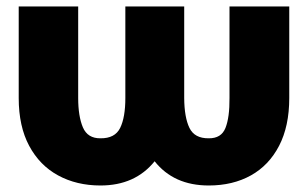

<svg xmlns="http://www.w3.org/2000/svg" viewBox="-20 -566 956 596"><path d="M38.1 -261.7V-545.9H222.7V-261.7Q222.7 -205.1 237.3 -170.7Q252 -136.2 292 -136.7Q336.9 -136.2 353 -168.9Q369.1 -201.7 369.1 -261.7V-545.9H551.8V-261.7Q552.2 -201.7 568.1 -168.9Q584 -136.2 627.9 -136.7Q667 -136.2 679.9 -168.9Q692.9 -201.7 692.4 -261.7V-545.9H877.9V-261.7Q877.9 -174.3 846.4 -113.5Q814.9 -52.7 758.8 -21.5Q702.6 9.8 627.9 9.8Q519.5 9.8 460 -65.4Q399.4 9.8 292 9.8Q217.8 9.8 160.4 -21.5Q103 -52.7 70.6 -113.3Q38.1 -173.8 38.1 -261.7Z"/></svg>

Font: Inter Tight Black
Style: Regular
Weight: 900
Designer: Rasmus Andersson
Foundry: rsms
Version: Version 3.004; ttfautohint (v1.8.4.7-5d5b)